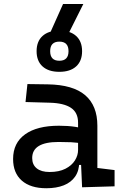

<svg xmlns="http://www.w3.org/2000/svg" viewBox="-20 -952 626 981"><path d="M399.4 4.9 392.6 -148.4 378.9 -191.4V-325.2Q378.9 -377 342.5 -401.1Q306.2 -425.3 234.4 -427.2L110.4 -430.7L120.1 -522.5L224.6 -521Q353 -519 415.3 -465.6Q477.5 -412.1 477.5 -309.6V-93.8L565.4 -83V0ZM216.8 9.8Q135.7 9.8 91.3 -29.3Q46.9 -68.4 46.9 -139.6Q46.9 -221.7 108.2 -265.6Q169.4 -309.6 281.2 -309.6Q327.6 -309.6 364 -304Q400.4 -298.3 428.7 -287.1L407.2 -216.8Q374.5 -224.1 343.3 -225.3Q312 -226.6 279.3 -226.6Q144.5 -226.6 144.5 -144.5Q144.5 -110.4 167.7 -91.8Q190.9 -73.2 233.4 -73.2Q281.7 -73.2 314.2 -89.8Q346.7 -106.4 362.8 -132.3Q378.9 -158.2 378.9 -185.5V-242.2L409.2 -109.4H368.2L384.8 -125Q384.8 -80.1 364 -50Q343.3 -20 305.7 -5.1Q268.1 9.8 216.8 9.8ZM283.2 -585Q228 -585 197.5 -612.5Q167 -640.1 167 -690.4Q167 -740.7 197.5 -768.3Q228 -795.9 283.2 -795.9Q338.4 -795.9 368.9 -768.3Q399.4 -740.7 399.4 -690.4Q399.4 -640.1 368.9 -612.5Q338.4 -585 283.2 -585ZM283.2 -641.6Q330.1 -641.6 330.1 -690.4Q330.1 -739.3 283.2 -739.3Q236.3 -739.3 236.3 -690.4Q236.3 -641.6 283.2 -641.6ZM219.2 -746.1 302.2 -931.6H405.8L313 -746.1Z"/></svg>

Font: Cascadia Code
Style: Regular
Weight: 400
Monospace: yes
Designer: Aaron Bell
Foundry: Saja Typeworks
Version: Version 2106.017